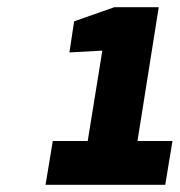

<svg xmlns="http://www.w3.org/2000/svg" viewBox="-20 -866 497 531"><path d="M203 -355 263 -726 172 -721 185 -807 296 -846H419L341 -355ZM106 -355 126 -476H457L437 -355Z"/></svg>

Font: Exo Thin ExtraBold
Style: Italic
Weight: 800
Italic angle: -9°
Version: Version 2.000